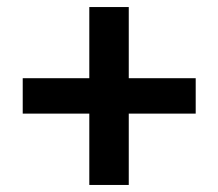

<svg xmlns="http://www.w3.org/2000/svg" viewBox="-20 -608 620 545"><path d="M535.5 -285.5H345.5V-83H233.5V-285.5H44.5V-386H233.5V-588H345.5V-386H535.5Z"/></svg>

Font: Lato 2
Style: Regular
Weight: 800
Designer: Lukasz Dziedzic with Adam Twardoch and Botio Nikoltchev
Foundry: tyPoland Lukasz Dziedzic
Version: Version 2.015; 2015-08-06; http://www.latofonts.com/